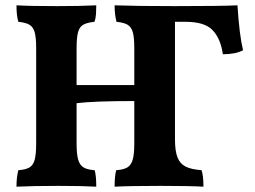

<svg xmlns="http://www.w3.org/2000/svg" viewBox="-20 -699 960 722"><path d="M894 -510Q866 -495 818 -495Q810 -553 780 -585Q750 -617 678 -617H638V-175Q638 -131 647.5 -107Q657 -83 678 -72.5Q699 -62 738 -59Q745 -39 745 3Q693 0 584 0Q467 0 411 3Q411 -37 417 -59Q445 -61 459 -69.5Q473 -78 479 -98.5Q485 -119 485 -160V-319Q333 -319 268 -311V-160Q268 -119 274 -98.5Q280 -78 294 -69.5Q308 -61 336 -59Q342 -38 342 3Q291 0 200 0Q104 0 42 3Q42 -33 49 -59Q77 -61 91 -69.5Q105 -78 110.5 -98.5Q116 -119 116 -160V-517Q116 -558 110.5 -577.5Q105 -597 91.5 -605.5Q78 -614 49 -617Q42 -639 42 -679Q93 -676 195 -676Q282 -676 342 -679Q342 -662 341 -646Q340 -630 335 -617Q307 -614 293 -606Q279 -598 273.5 -578Q268 -558 268 -517V-379H485V-517Q485 -558 479.5 -577.5Q474 -597 460.5 -605.5Q447 -614 418 -617Q411 -645 411 -679Q492 -676 636 -676Q813 -676 873 -679Q880 -567 894 -510Z"/></svg>

Font: Vollkorn SC
Style: Bold
Weight: 700
Designer: Friedrich Althausen
Foundry: Friedrich Althausen
Version: Version 4.015